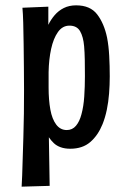

<svg xmlns="http://www.w3.org/2000/svg" viewBox="-20 -545 479 719"><path d="M61 154Q62 140 63 113Q64 86 65 49Q66 12 67.5 -31.5Q69 -75 69.5 -120Q70 -165 70 -208Q70 -247 69.5 -292Q69 -337 68.5 -380.5Q68 -424 67 -459.5Q66 -495 64 -516L161 -520V-452Q170 -471 184.5 -488Q199 -505 219 -515Q239 -525 265 -525Q318 -525 344 -491Q370 -457 381 -404Q387 -373 389 -335.5Q391 -298 391 -259Q391 -227 388.5 -195Q386 -163 380 -134Q374 -105 364 -80Q347 -38 318 -13Q289 12 243 12Q223 12 207.5 6.5Q192 1 181.5 -9Q171 -19 163 -31L166 151ZM162 -217Q162 -171 168.5 -135Q175 -99 190.5 -78.5Q206 -58 230 -58Q251 -58 264.5 -74Q278 -90 285 -117Q293 -146 295.5 -183.5Q298 -221 298 -260Q298 -292 297.5 -320.5Q297 -349 295 -372Q292 -407 280 -428Q268 -449 240 -449Q214 -449 197 -425Q180 -401 171.5 -362Q163 -323 162 -275Z"/></svg>

Font: Truculenta SemiBold
Style: Regular
Weight: 600
Version: Version 1.002